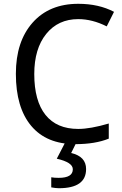

<svg xmlns="http://www.w3.org/2000/svg" viewBox="-20 -744 640 1004"><path d="M548.8 -98.1V-19Q477.5 9.8 374 9.8Q223.1 9.8 143.1 -85.9Q63 -181.6 63 -357.9Q63 -526.9 150.4 -625.5Q237.8 -724.1 389.2 -724.1Q496.6 -724.1 576.2 -682.1L538.1 -606Q462.9 -644 389.2 -644Q284.2 -644 221.7 -566.7Q159.2 -489.3 159.2 -356.9Q159.2 -216.8 217.8 -143.3Q276.4 -69.8 389.2 -69.8Q452.6 -69.8 548.8 -98.1ZM248 235.8V183.1Q264.2 186 287.1 186Q360.8 186 360.8 141.1Q360.8 105 276.9 85.9L321.3 0H379.9L352.1 56.2Q430.2 74.2 430.2 140.1Q430.2 240.2 288.1 240.2Q271.5 240.2 248 235.8Z"/></svg>

Font: Droid Sans Mono
Style: Regular
Weight: 400
Monospace: yes
Foundry: Ascender Corporation
Version: Version 1.00 build 112